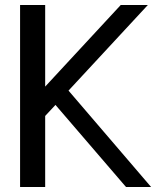

<svg xmlns="http://www.w3.org/2000/svg" viewBox="-20 -745 640 765"><path d="M582 0H482L201 -327L160 -283V0H60V-725H160V-400L461 -725H569L253 -384Z"/></svg>

Font: Edlo
Style: Regular
Weight: 400
Monospace: yes
Version: Version 0.01